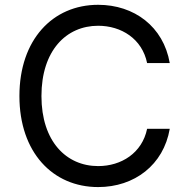

<svg xmlns="http://www.w3.org/2000/svg" viewBox="-20 -757 770 787"><path d="M382.3 9.8C531.2 9.8 650.4 -81.1 675.8 -229H583C562.5 -129.9 477.5 -76.2 382.3 -76.2C252 -76.2 149.9 -177.2 149.9 -363.3C149.9 -549.8 251.5 -651.4 382.3 -651.4C477.1 -651.4 562.5 -598.1 583 -498.5H675.8C649.9 -648.4 529.8 -737.3 382.3 -737.3C195.8 -737.3 59.6 -594.2 59.6 -363.3C59.6 -132.8 195.8 9.8 382.3 9.8Z"/></svg>

Font: Raveo
Style: Regular
Weight: 400
Designer: Jakub Foglar, Rasmus Andersson (Inter)
Foundry: Jakubfoglar.com
Version: Version 1.100;Glyphs 3.2.3 (3260)